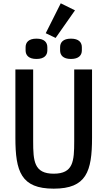

<svg xmlns="http://www.w3.org/2000/svg" viewBox="-20 -1112 640 1144"><path d="M71.7 -698.2V-291.2C71.7 -89.5 105.8 12.1 300.1 12.1C494.3 12.1 528.4 -89.5 528.4 -291.2V-698.2H422.2V-271.3C422.2 -151.6 416.9 -77.1 300.1 -77.1C183.2 -77.1 177.6 -151.6 177.6 -271.3V-698.2ZM132.5 -811.8C132.5 -783.4 150.2 -760.7 197.4 -760.7C244.3 -760.7 262.1 -783.4 262.1 -811.8V-830.3C262.1 -859.4 244.3 -881.7 197.4 -881.7C150.2 -881.7 132.5 -859.4 132.5 -830.3ZM252.5 -914.1 311.4 -886 426.8 -1050.4 342 -1092.3ZM338.1 -811.8C338.1 -783.4 355.8 -760.7 402.7 -760.7C449.9 -760.7 467.7 -783.4 467.7 -811.8V-830.3C467.7 -859.4 449.9 -881.7 402.7 -881.7C355.8 -881.7 338.1 -859.4 338.1 -830.3Z"/></svg>

Font: Margiela Mono Medium
Style: Regular
Weight: 500
Designer: Mike Abbink, Paul van der Laan, Pieter van Rosmalen
Foundry: Bold Monday
Version: Version 2.003 2021